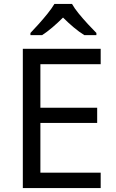

<svg xmlns="http://www.w3.org/2000/svg" viewBox="-20 -964 596 984"><path d="M496 0H97V-714H496V-635H187V-412H478V-334H187V-79H496ZM349 -944Q361 -922 383.5 -894.5Q406 -867 430.5 -840.5Q455 -814 474 -795V-784H412Q386 -800 358 -823.5Q330 -847 303 -874Q276 -847 249 -824Q222 -801 196 -784H136V-795Q155 -815 178.5 -841Q202 -867 224 -894.5Q246 -922 259 -944Z"/></svg>

Font: Noto Sans Old Persian
Style: Regular
Weight: 400
Designer: Monotype Design Team
Foundry: Monotype Imaging Inc.
Version: Version 2.001; ttfautohint (v1.8.4.7-5d5b)